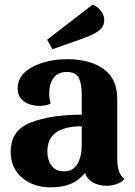

<svg xmlns="http://www.w3.org/2000/svg" viewBox="-20 -785 580 827"><path d="M199 22Q124 22 75 -19.5Q26 -61 26 -131Q26 -224 113 -257.5Q200 -291 332 -291V-378Q332 -425 319 -450Q306 -475 268 -475Q229 -475 210.5 -449Q192 -423 192 -384Q192 -360 198 -339Q190 -334 176 -331.5Q162 -329 151 -329Q110 -329 83 -348.5Q56 -368 56 -405Q56 -463 119.5 -496.5Q183 -530 271 -530Q367 -530 426 -488Q485 -446 485 -359V-100Q485 -71 491.5 -50Q498 -29 516 -14Q505 0 483.5 7.5Q462 15 440 15Q404 15 379.5 0.5Q355 -14 346 -40Q318 -6 282 8Q246 22 199 22ZM332 -157V-241Q184 -241 184 -133Q184 -95 202.5 -71Q221 -47 256 -47Q295 -47 313.5 -79Q332 -111 332 -157ZM429 -699Q429 -668 403 -650.5Q377 -633 331 -617L206 -573L183 -614L379 -765Q400 -757 414.5 -738.5Q429 -720 429 -699Z"/></svg>

Font: Sansita
Style: Bold
Weight: 700
Designer: Pablo Cosgaya
Foundry: Omnibus-Type
Version: Version 1.006